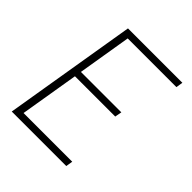

<svg xmlns="http://www.w3.org/2000/svg" viewBox="-200 -868 1001 1001"><g transform="rotate(45 300.0 -367.5)"><path d="M47 0 169 -735H570L564 -697H205L156 -401H454L447 -363H150L96 -38H455L449 0Z"/></g></svg>

Font: Iosevka Curly XLtExObl
Style: Regular
Weight: 200
Width: 7
Italic angle: -9°
Monospace: yes
Designer: Belleve Invis
Foundry: Belleve Invis
Version: Version 11.0.1; ttfautohint (v1.8.3)